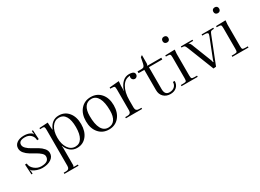

<svg xmlns="http://www.w3.org/2000/svg" viewBox="-29 -1503 3458 2550"><g transform="rotate(-30 1700.0 -228.0)"><path d="M399 -106Q399 -50 348 -16Q297 18 213 18Q177 18 136.5 4.5Q96 -9 72 -27Q63 -33 58 -47L54 -45Q60 -31 60 -17L62 17L44 18L35 -138H62Q63 -87 109.5 -48Q156 -9 213 -9Q332 -9 332 -93Q332 -120 304 -145.5Q276 -171 236.5 -193Q197 -215 157.5 -238.5Q118 -262 90 -295.5Q62 -329 62 -369Q62 -419 103.5 -449Q145 -479 213 -479Q282 -479 323 -448Q334 -439 338 -427H341Q338 -451 338 -456L336 -479L354 -480L362 -339L336 -337L335 -352Q331 -394 298.5 -423.5Q266 -453 213 -453Q120 -453 120 -391Q120 -361 148.5 -333Q177 -305 218.5 -282.5Q260 -260 301 -235.5Q342 -211 370.5 -178Q399 -145 399 -106Z M585 -358Q635 -479 747 -479Q838 -479 894 -411Q950 -343 950 -231Q950 -119 894.5 -50.5Q839 18 748 18Q693 18 651 -13.5Q609 -45 585 -104H580V-101Q585 -93 585 -69V185Q585 203 577 211V213H643V231H426V213H461Q514 213 514 160V-391Q514 -424 508 -435Q502 -446 478 -446Q476 -446 470.5 -445.5Q465 -445 462 -445L445 -444L443 -462L575 -470V-463Q575 -438 578 -404.5Q581 -371 581 -358ZM585 -231Q585 -133 626.5 -71Q668 -9 736 -9Q801 -9 835.5 -66Q870 -123 870 -231Q870 -339 835.5 -396Q801 -453 736 -453Q668 -453 626.5 -392Q585 -331 585 -231Z M1372 -195Q1372 -320 1336 -386.5Q1300 -453 1233 -453Q1169 -453 1135 -405Q1101 -357 1101 -266Q1101 -141 1136.5 -75Q1172 -9 1240 -9Q1304 -9 1338 -56.5Q1372 -104 1372 -195ZM1082 -50.5Q1023 -119 1023 -231Q1023 -343 1082 -411Q1141 -479 1237 -479Q1333 -479 1391.5 -411Q1450 -343 1450 -231Q1450 -119 1391.5 -50.5Q1333 18 1237 18Q1141 18 1082 -50.5Z M1662 -333Q1686 -404 1728.5 -446Q1771 -488 1831 -488Q1862 -488 1883 -480Q1913 -469 1913 -438Q1913 -420 1900 -406.5Q1887 -393 1869 -393Q1851 -393 1837.5 -406.5Q1824 -420 1824 -438Q1824 -450 1831 -461V-462Q1755 -462 1708.5 -385Q1662 -308 1662 -182V-71Q1662 -18 1716 -18H1751V0H1503V-18H1538Q1591 -18 1591 -71V-391Q1591 -427 1582.5 -435.5Q1574 -444 1538 -444H1520V-462L1667 -475V-467Q1662 -417 1662 -405V-367Q1662 -342 1657 -335V-333Z M2107 -435V-98Q2107 -9 2179 -9Q2227 -9 2256 -35.5Q2285 -62 2285 -106H2312Q2312 -50 2275.5 -16Q2239 18 2179 18Q2115 18 2075.5 -21Q2036 -60 2036 -124V-435H1948V-462H2010Q2035 -462 2046 -474.5Q2057 -487 2063 -515L2081 -604L2107 -621V-494Q2107 -470 2094 -463V-462H2312V-435Z M2481 -687Q2501 -687 2513 -675.5Q2525 -664 2525 -643Q2525 -623 2513.5 -610.5Q2502 -598 2481 -598Q2461 -598 2448.5 -610Q2436 -622 2436 -643Q2436 -663 2448 -675Q2460 -687 2481 -687ZM2373 -462 2520 -466V-458Q2515 -408 2515 -405V-71Q2515 -35 2524 -26.5Q2533 -18 2569 -18H2604V0H2356V-18H2391Q2427 -18 2435.5 -26.5Q2444 -35 2444 -71V-391Q2444 -427 2435.5 -435.5Q2427 -444 2391 -444H2373Z M2612 -462H2790V-444H2719V-442Q2737 -436 2750 -404L2867 -106Q2877 -82 2877 -69V-67H2886V-69Q2886 -80 2899 -111L3009 -391Q3017 -415 3017 -420Q3017 -444 2967 -444H2930V-462H3109V-444H3096Q3070 -444 3060.5 -435Q3051 -426 3038 -391L2882 5L2841 9L2683 -391Q2668 -428 2659.5 -436Q2651 -444 2625 -444H2612Z M3260 -687Q3280 -687 3292 -675.5Q3304 -664 3304 -643Q3304 -623 3292.5 -610.5Q3281 -598 3260 -598Q3240 -598 3227.5 -610Q3215 -622 3215 -643Q3215 -663 3227 -675Q3239 -687 3260 -687ZM3152 -462 3299 -466V-458Q3294 -408 3294 -405V-71Q3294 -35 3303 -26.5Q3312 -18 3348 -18H3383V0H3135V-18H3170Q3206 -18 3214.5 -26.5Q3223 -35 3223 -71V-391Q3223 -427 3214.5 -435.5Q3206 -444 3170 -444H3152Z"/></g></svg>

Font: Foglihten068fMac
Style: Regular
Weight: 500
Designer: gluk (gluksza@wp.pl)
Foundry: gluk (gluksza@wp.pl)
Version: Version 0.68